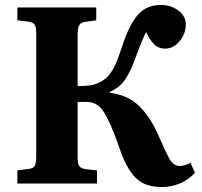

<svg xmlns="http://www.w3.org/2000/svg" viewBox="-20 -740 813 774"><path d="M631 14Q587 14 556 -2Q525 -18 501.5 -55Q478 -92 457 -156Q425 -247 399 -288Q373 -329 331 -329H293V-107Q293 -80 299.5 -70.5Q306 -61 326 -58L371 -53V0H50V-53L95 -59Q115 -61 120.5 -72Q126 -83 126 -110V-605Q126 -631 120 -640.5Q114 -650 93 -653L50 -658V-710H368V-658L323 -652Q305 -649 299 -638Q293 -627 293 -601V-393Q322 -393 341 -395.5Q360 -398 375 -405Q398 -415 414 -431.5Q430 -448 443.5 -476.5Q457 -505 473 -555Q501 -641 536 -680.5Q571 -720 628 -720Q669 -720 699 -697.5Q729 -675 729 -641Q729 -616 717.5 -594Q706 -572 687.5 -558Q669 -544 646 -544Q617 -544 599 -564Q581 -584 569 -611Q558 -589 547.5 -562.5Q537 -536 518 -486Q504 -448 483 -417.5Q462 -387 422 -369V-366Q496 -357 541 -312.5Q586 -268 617 -198Q647 -129 663 -100Q679 -71 705 -71Q725 -71 748 -84L766 -43Q711 14 631 14Z"/></svg>

Font: Literata 36pt
Style: Bold
Weight: 700
Designer: Latin by Veronika Burian and Jose Scaglione. Greek by Irene Vlachou. Cyrillic by Vera Evstafieva.
Foundry: TypeTogether
Version: Version 3.002